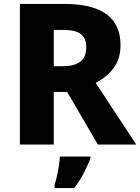

<svg xmlns="http://www.w3.org/2000/svg" viewBox="-20 -734 712 975"><path d="M307 -714Q592 -714 592 -505Q592 -435 557 -388.5Q522 -342 466 -313L672 0H477L321 -267H253V0H81V-714ZM304 -582H253V-398H303Q357 -398 387.5 -420.5Q418 -443 418 -497Q418 -539 391 -560.5Q364 -582 304 -582ZM439 72Q424 109 405 145.5Q386 182 357 221H257V207Q263 187 269 160.5Q275 134 279 107.5Q283 81 284 61H439Z"/></svg>

Font: Noto Sans Thai Looped ExtraBold
Style: Regular
Weight: 800
Designer: Sasikarn Vongin, Ben Mitchell
Foundry: The Fontpad Ltd
Version: Version 1.001; ttfautohint (v1.8.4.7-5d5b)